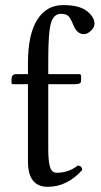

<svg xmlns="http://www.w3.org/2000/svg" viewBox="-20 -718 395 748"><path d="M88.9 -471.2Q88.9 -584 125 -641.1Q161.1 -698.2 226.1 -698.2Q286.1 -698.2 315.9 -676.8Q348.1 -652.8 348.1 -626Q348.1 -610.8 334 -597.9Q319.8 -585 307.1 -585Q281.2 -585 267.1 -617.2Q255.9 -646 246.8 -655Q237.8 -664.1 216.8 -664.1Q189.9 -664.1 179 -629.6Q168 -595.2 168 -485.8V-429.2H288.1Q295.9 -429.2 295.9 -422.9V-402.8Q295.9 -389.6 272 -390.1H168V-137.2Q168 -88.4 175 -66.7Q182.1 -44.9 201.2 -44.9Q247.1 -44.9 283.2 -73.2Q298.3 -72.3 300.8 -56.2Q241.7 9.8 166 9.8Q88.9 9.8 88.9 -88.9V-390.1H29.8Q24.9 -390.1 24.9 -396V-409.2Q24.9 -429.2 43 -429.2H88.9Z"/></svg>

Font: Linux Libertine Capitals
Style: Small Caps
Weight: 400
Designer: Philipp H. Poll
Foundry: Philipp H. Poll
Version: Version 5.1.3